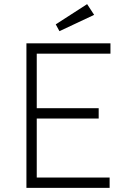

<svg xmlns="http://www.w3.org/2000/svg" viewBox="-20 -910 625 930"><path d="M108 0V-700H515V-650H158V-386H458V-336H158V-50H511V0ZM268 -759 250 -792 402 -890 436 -838Z"/></svg>

Font: Mach ExtraLight
Style: Regular
Weight: 250
Version: Version 1.002